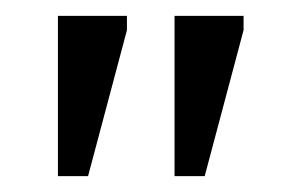

<svg xmlns="http://www.w3.org/2000/svg" viewBox="-20 -726 374 242"><path d="M91 -504 140 -688V-706H53V-504ZM238 -504 287 -688V-706H200V-504Z"/></svg>

Font: STIX Two Text
Style: Regular
Weight: 400
Designer: Ross Mills, John Hudson & Paul Hanslow, Tiro Typeworks Ltd; with prior portions MicroPress Inc., and Coen Hoffman.
Foundry: Tiro Typeworks Ltd
Version: Version 2.13 b171